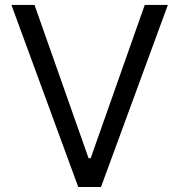

<svg xmlns="http://www.w3.org/2000/svg" viewBox="-20 -747 716 767"><path d="M333.8 -115.1H342.3L558.2 -727.3H650.6L383.5 0H292.6L25.6 -727.3H117.9Z"/></svg>

Font: Fast_Sans-Dotted
Style: Regular
Weight: 400
Version: Version 3.018